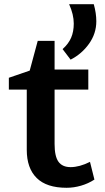

<svg xmlns="http://www.w3.org/2000/svg" viewBox="-20 -881 496 911"><path d="M22 0ZM428 -29Q399 -10 364.5 0Q330 10 296 10Q201 10 154 -36.5Q107 -83 107 -170V-456H22V-512L121 -546L159 -687H239V-551H399V-456H239V-198Q239 -139 257.5 -113.5Q276 -88 315 -88Q357 -88 407 -113ZM277 -648Q305 -673 317.5 -702Q330 -731 330 -769Q330 -812 308 -861H425Q437 -818 437 -780Q437 -722 402.5 -673.5Q368 -625 315 -598Z"/></svg>

Font: MartelSansBold
Style: Bold
Weight: 700
Designer: Dan Reynolds and Mathieu Réguer
Foundry: Dan Reynolds and Mathieu Réguer
Version: Version 1.002; ttfautohint (v1.1) -l 5 -r 5 -G 72 -x 0 -D la